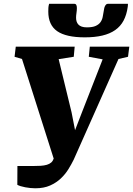

<svg xmlns="http://www.w3.org/2000/svg" viewBox="-20 -992 709 1023"><path d="M431.6 -793Q332 -793 284.7 -825.9Q237.3 -858.9 237.3 -930.2Q237.3 -939.9 237.8 -950.2Q238.3 -960.4 241.7 -971.7H375.5Q383.8 -971.7 386.7 -965.3Q389.6 -959 389.6 -949.2Q389.6 -936.5 387.5 -923.1Q385.3 -909.7 385.3 -897.5Q385.3 -886.7 388.2 -877.4Q391.1 -868.2 397.7 -861.1Q404.3 -854 415.5 -850.1Q426.8 -846.2 442.9 -846.2Q472.7 -846.2 489.5 -853.8Q506.3 -861.3 515.1 -873.5Q523.9 -885.7 527.1 -901.4Q530.3 -917 532.7 -933.1Q533.7 -940.4 535.2 -947.3Q536.6 -954.1 539.3 -959.5Q542 -964.8 545.7 -968.3Q549.3 -971.7 555.2 -971.7H661.6Q661.6 -967.8 661.4 -963.6Q661.1 -959.5 660.6 -955.6Q654.8 -913.1 638.4 -882.3Q622.1 -851.6 593.8 -831.8Q565.4 -812 525.1 -802.5Q484.9 -793 431.6 -793ZM168 11.2Q155.3 11.2 141.6 9.8Q127.9 8.3 114.7 5.9Q101.6 3.4 90.3 0Q79.1 -3.4 72.3 -7.3L72.8 -107.4H153.3Q177.7 -107.4 196.8 -108.6Q215.8 -109.9 229.7 -114Q243.7 -118.2 252.7 -126Q261.7 -133.8 266.1 -147L97.2 -677.7L57.6 -689.5L64 -743.2H377.9L373 -689.5L292.5 -676.8L361.3 -393.6L379.9 -298.3L417 -394.5L526.9 -675.8L453.1 -689.5L458.5 -743.2H668.9L662.1 -689.5L611.3 -677.7L372.6 -141.1Q360.8 -117.2 344.5 -90.6Q328.1 -64 304.2 -41.3Q280.3 -18.6 247.1 -3.7Q213.9 11.2 168 11.2Z"/></svg>

Font: Merriweather UltraBold
Style: Italic
Weight: 900
Italic angle: -7°
Designer: Eben Sorkin ( eben@eyebytes.com )
Foundry: Eben Sorkin ( eben@eyebytes.com )
Version: Version 1.52; ttfautohint (v1.4.1)